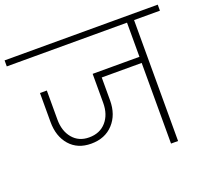

<svg xmlns="http://www.w3.org/2000/svg" viewBox="-157 -896 1144 1052"><g transform="rotate(-20 414.5 -370.0)"><path d="M-32.2 -705.1V-740.2H860.8V-705.1H710V0H668.9V-470.2H436V-336.9Q436 -253.4 387.9 -201.2Q339.8 -148.9 258.8 -148.9Q180.2 -148.9 134.5 -200.9Q88.9 -252.9 88.9 -336.9V-505.9H128.9V-336.9Q128.9 -269.5 164.3 -227.3Q199.7 -185.1 259.8 -185.1Q322.8 -185.1 359.4 -227.1Q396 -269 396 -336.9V-505.9H668.9V-705.1Z"/></g></svg>

Font: SVN-Poppins ExtraLight
Style: Regular
Weight: 200
Designer: Ninad Kale (Devanagari), Jonny Pinhorn (Latin)
Foundry: Indian Type Foundry
Version: Version 3.002 2017